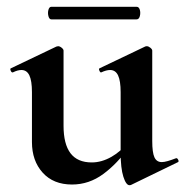

<svg xmlns="http://www.w3.org/2000/svg" viewBox="-20 -531 546 565"><path d="M192 12Q137 12 105.5 -23Q74 -58 74 -113V-260Q74 -293 66.5 -309Q59 -325 43 -325Q32 -325 18 -318Q14 -317 11.5 -323Q9 -329 12 -330L146 -394Q149 -395 151 -395Q156 -395 161.5 -390.5Q167 -386 167 -382V-161Q167 -107 187.5 -80Q208 -53 250 -53Q279 -53 308 -69.5Q337 -86 354 -111L360 -99Q326 -50 284 -19Q242 12 192 12ZM428 -382V-116Q428 -82 434.5 -68Q441 -54 456 -54Q463 -54 473.5 -57Q484 -60 497 -65Q501 -67 504 -61.5Q507 -56 504 -54L366 13Q364 14 361 14Q351 14 343 -11Q335 -36 335 -82V-260Q335 -293 327.5 -309Q320 -325 304 -325Q293 -325 278 -318Q275 -317 272.5 -323Q270 -329 273 -330L407 -394Q409 -395 412 -395Q417 -395 422.5 -390.5Q428 -386 428 -382ZM131 -474Q125 -474 122.5 -483.5Q120 -493 122.5 -502Q125 -511 131 -511H382Q389 -511 391.5 -502Q394 -493 391.5 -483.5Q389 -474 382 -474Z"/></svg>

Font: Cormorant Light
Style: Bold
Weight: 700
Version: Version 4.000